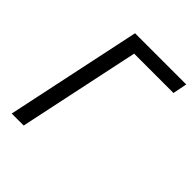

<svg xmlns="http://www.w3.org/2000/svg" viewBox="-200 -833 952 952"><g transform="rotate(45 276.0 -357.0)"><path d="M126 0H42L192.9 -713.9H551.8L537.1 -639.2H261.2Z"/></g></svg>

Font: OpenSans-Italic
Style: Italic
Weight: 400
Italic angle: -12°
Foundry: Ascender Corporation
Version: Version 1.10